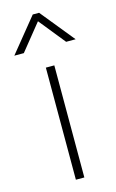

<svg xmlns="http://www.w3.org/2000/svg" viewBox="-165 -829 531 877"><g transform="rotate(-15 100.0 -390.0)"><path d="M80 0V-530H120V0ZM0 -620H-45L85 -780H115L245 -620H200L100 -744Z"/></g></svg>

Font: Cooper Hewitt
Style: Light
Weight: 703
Designer: Village Type and Design LLC
Foundry: Cooper Hewitt Smithsonian Design Museum
Version: 1.000